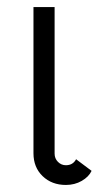

<svg xmlns="http://www.w3.org/2000/svg" viewBox="-20 -520 293 545"><path d="M167 -51Q187 -51 196 -68L240 -35Q232 -18 212 -6.5Q192 5 167 5Q127 5 101 -20Q75 -45 75 -85V-500H135V-84Q135 -70 144.5 -60.5Q154 -51 167 -51Z"/></svg>

Font: Bellota Text
Style: Regular
Weight: 400
Designer: Kemie Guaida
Foundry: Kemie Guaida
Version: Version 4.001